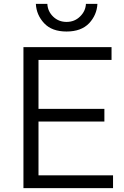

<svg xmlns="http://www.w3.org/2000/svg" viewBox="-20 -976 645 996"><path d="M166 -956.1Q180.7 -956.1 225.6 -956.1Q227.5 -917 255.9 -889.6Q284.2 -862.3 325.2 -862.3Q367.2 -862.3 395.5 -890.6Q423.8 -918 425.8 -956.1Q445.3 -956.1 485.4 -956.1Q482.4 -898.4 442.4 -855.5Q401.4 -812.5 325.2 -812.5Q249 -812.5 209 -855.5Q168.9 -898.4 166 -956.1ZM101.6 0Q101.6 -182.6 101.6 -731.4Q215.8 -731.4 558.6 -731.4Q558.6 -714.8 558.6 -665Q463.9 -665 179.7 -665Q179.7 -601.6 179.7 -411.1Q265.6 -411.1 521.5 -411.1Q521.5 -394.5 521.5 -345.7Q436.5 -345.7 179.7 -345.7Q179.7 -275.4 179.7 -66.4Q276.4 -66.4 566.4 -66.4Q566.4 -49.8 566.4 0Q450.2 0 101.6 0Z"/></svg>

Font: Gothic A1
Style: Regular
Weight: 400
Designer: HanYang I&C Co.,Ltd.
Version: Version 2.50